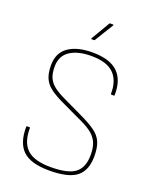

<svg xmlns="http://www.w3.org/2000/svg" viewBox="-156 -934 832 1033"><g transform="rotate(20 259.5 -417.0)"><path d="M255 11Q148 11 102.5 -32.5Q57 -76 58 -168Q58 -172 62 -172H76Q79 -172 79 -168Q78 -87 119 -48Q160 -9 255 -9Q354 -9 395 -40.5Q436 -72 436 -144Q436 -190 422 -218.5Q408 -247 379 -267.5Q350 -288 302 -309L194 -360Q150 -381 122.5 -402Q95 -423 82.5 -452Q70 -481 70 -525Q70 -596 120 -631Q170 -666 257 -666Q357 -666 403 -621.5Q449 -577 447 -491Q447 -487 444 -487H430Q428 -487 427 -488.5Q426 -490 426 -491Q427 -567 386.5 -606.5Q346 -646 258 -646Q181 -646 136 -616Q91 -586 91 -525Q91 -485 102.5 -460Q114 -435 139.5 -416Q165 -397 206 -378L315 -326Q368 -301 399.5 -278Q431 -255 444 -224Q457 -193 457 -144Q457 -63 410.5 -26Q364 11 255 11ZM227 -731Q226 -731 225 -732.5Q224 -734 225 -735L288 -842Q290 -845 292 -845H308Q311 -845 312 -844Q313 -843 311 -840L246 -734Q245 -731 241 -731Z"/></g></svg>

Font: Sofia Sans Semi Condensed Thin
Style: Regular
Weight: 250
Version: Version 4.100